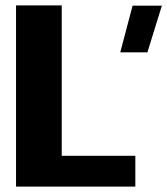

<svg xmlns="http://www.w3.org/2000/svg" viewBox="-20 -695 623 715"><path d="M427.8 -500H528.9L582.8 -674H473.7ZM39.7 0H484V-114.9H209.9V-675H39.7Z"/></svg>

Font: Anybody Thin
Style: Regular
Weight: 100
Designer: Tyler Finck
Foundry: Etcetera Type Company
Version: Version 1.114;gftools[0.9.25]